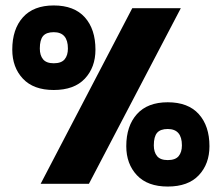

<svg xmlns="http://www.w3.org/2000/svg" viewBox="-20 -674 813 704"><path d="M177 -344Q103 -344 64 -385.5Q25 -427 25 -492Q25 -567 64 -610.5Q103 -654 177 -654Q252 -654 291 -610.5Q330 -567 330 -492Q330 -427 291 -385.5Q252 -344 177 -344ZM129 0 465 -644H643L306 0ZM177 -442Q205 -442 217 -456.5Q229 -471 229 -496Q229 -556 177 -556Q150 -556 138 -542Q126 -528 126 -496Q126 -471 138 -456.5Q150 -442 177 -442ZM595 10Q521 10 482 -31.5Q443 -73 443 -138Q443 -212 482 -255.5Q521 -299 595 -299Q670 -299 709 -255.5Q748 -212 748 -138Q748 -73 709 -31.5Q670 10 595 10ZM595 -87Q623 -87 635 -101.5Q647 -116 647 -141Q647 -201 595 -201Q568 -201 556 -187Q544 -173 544 -141Q544 -116 556 -101.5Q568 -87 595 -87Z"/></svg>

Font: Kanit
Style: Bold
Weight: 700
Designer: Katatrad Team
Foundry: CadsonDemak
Version: Version 2.000; ttfautohint (v1.8.3)